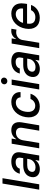

<svg xmlns="http://www.w3.org/2000/svg" viewBox="1476 -2272 810 3801"><g transform="rotate(-90 1880.5 -372.0)"><path d="M252.8 -727.3H146.7L25.9 0H132.1Z M432.2 12.1C522.4 12.1 580.6 -33.7 607.6 -74.6H611.9L599.1 0H702.8L762.8 -362.2C789.4 -521 670.1 -552.6 583.5 -552.6C484.7 -552.6 374.3 -513.8 340.6 -384.9H441.4C455.6 -435 501.4 -466.6 572.4 -466.6C640.6 -466.6 667.3 -429.3 657.7 -369L649.5 -316.8H511.7C405.2 -316.8 295.8 -277.7 274.9 -154.1C257.5 -47.2 328.5 12.1 432.2 12.1ZM378.9 -152.7C387.8 -209.5 442.1 -237.9 511 -237.9H637.1L629.3 -196.7C617.2 -131.4 556.8 -73.2 468.4 -73.2C408.4 -73.2 370.4 -100.1 378.9 -152.7Z M1003.9 -323.9C1019.5 -410.9 1080.3 -460.6 1154.5 -460.6C1226.9 -460.6 1262.4 -413 1249.3 -334.2L1193.5 0H1299.7L1358 -346.9C1380.3 -482.2 1316.8 -552.6 1206.3 -552.6C1124.3 -552.6 1063.6 -514.9 1029.1 -456.7H1022.4L1037.3 -545.5H935.4L844.5 0H950.6Z M1669.7 11C1798.3 11 1893.8 -66.4 1924.7 -172.6H1821C1797.6 -113.6 1746.1 -78.8 1685.4 -78.8C1595.2 -78.8 1549.4 -153.8 1569.6 -272.7C1588.1 -389.6 1659.8 -463.1 1748.9 -463.1C1816.4 -463.1 1850.9 -420.5 1853.7 -369.3H1957C1963.4 -479.4 1886.4 -552.6 1762.4 -552.6C1608.3 -552.6 1489 -436.8 1462.4 -270.2C1434.7 -105.8 1511.4 11 1669.7 11Z M2009.2 0H2115.4L2206.3 -545.5H2100.1ZM2111.2 -693.9C2109.4 -659.1 2138.5 -630.7 2175.1 -630.7C2212 -630.7 2243.6 -659.1 2245 -693.9C2246.8 -729 2217.7 -757.5 2181.1 -757.5C2144.2 -757.5 2112.6 -729 2111.2 -693.9Z M2415.5 12.1C2505.7 12.1 2563.9 -33.7 2590.9 -74.6H2595.2L2582.4 0H2686.1L2746.1 -362.2C2772.7 -521 2653.4 -552.6 2566.8 -552.6C2468 -552.6 2357.6 -513.8 2323.9 -384.9H2424.7C2438.9 -435 2484.7 -466.6 2555.8 -466.6C2623.9 -466.6 2650.6 -429.3 2641 -369L2632.8 -316.8H2495C2388.5 -316.8 2279.1 -277.7 2258.2 -154.1C2240.8 -47.2 2311.8 12.1 2415.5 12.1ZM2362.2 -152.7C2371.1 -209.5 2425.4 -237.9 2494.3 -237.9H2620.4L2612.6 -196.7C2600.5 -131.4 2540.1 -73.2 2451.7 -73.2C2391.7 -73.2 2353.7 -100.1 2362.2 -152.7Z M2827.4 0H2933.6L2988.3 -333.1C3001.1 -404.5 3064.3 -456 3139.2 -456C3161.6 -456 3186.1 -452.1 3194.2 -449.6L3211.3 -551.1C3200.3 -553.3 3180 -553.6 3166.5 -553.6C3102.6 -553.6 3041.2 -517.4 3012.1 -458.8H3006.4L3021 -545.5H2918.3Z M3426.5 11C3554.3 11 3649.5 -62.5 3682.5 -162.6H3579.9C3555.8 -108.7 3503.2 -76.7 3442.1 -76.7C3346.2 -76.7 3295.5 -121.1 3313.9 -240.8H3702.4L3708.5 -278.4C3740.4 -475.9 3636.7 -552.6 3512.4 -552.6C3360.8 -552.6 3241.1 -436.8 3213.4 -269.2C3185 -99.8 3265.6 11 3426.5 11ZM3327.8 -320.3C3342.7 -392 3416.2 -464.8 3498.9 -464.8C3581.3 -464.8 3625 -403.8 3610.8 -320.3Z"/></g></svg>

Font: Magic Ui Pro Medium
Style: Italic
Weight: 500
Italic angle: -9.39999°
Designer: Stefan Endress, Andreas Faust
Version: Version 1.000;FEAKit 1.0